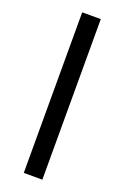

<svg xmlns="http://www.w3.org/2000/svg" viewBox="-148 -807 554 854"><g transform="rotate(20 129.0 -380.0)"><path d="M173 0H85V-760H173Z"/></g></svg>

Font: Noto Sans Deseret
Style: Regular
Weight: 400
Designer: Monotype Design Team
Foundry: Monotype Imaging Inc.
Version: Version 2.001; ttfautohint (v1.8.4.7-5d5b)